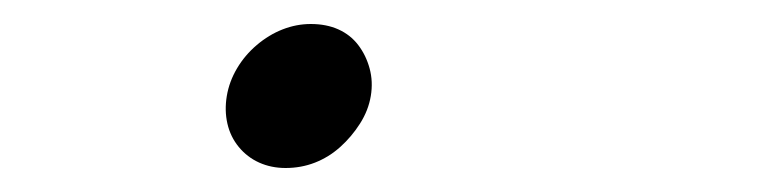

<svg xmlns="http://www.w3.org/2000/svg" viewBox="-20 -130 640 160"><path d="M169 -50Q171 -62 177.5 -73Q184 -84 194 -92.5Q204 -101 215.5 -105.5Q227 -110 239 -110Q252 -110 262 -105.5Q272 -101 278.5 -92.5Q285 -84 288 -73Q291 -62 289 -50Q287 -38 280 -27Q273 -16 263.5 -7.5Q254 1 242.5 5.5Q231 10 218 10Q206 10 196 5.5Q186 1 179 -7.5Q172 -16 169.5 -27Q167 -38 169 -50Z"/></svg>

Font: Maple Mono Thin
Style: Italic
Weight: 250
Italic angle: -10°
Monospace: yes
Designer: subframe7536
Version: Version 7.000